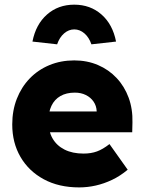

<svg xmlns="http://www.w3.org/2000/svg" viewBox="-20 -806 626 836"><path d="M325 10Q236 10 170.5 -25.5Q105 -61 69.2 -122.7Q33.3 -184.3 33.3 -264.3Q33.3 -325 53.3 -376Q73.3 -427 109.5 -464.5Q145.7 -502 195.2 -522.5Q244.7 -543 303.3 -543Q359.7 -543 406.7 -522.8Q453.7 -502.7 487.8 -466.3Q522 -430 540.2 -380.5Q558.3 -331 556.7 -272.7L555.7 -230H133.3L110.3 -320.7H418.7L401 -301.7V-321.7Q400 -345.3 387.3 -363.7Q374.7 -382 353.7 -392.3Q332.7 -402.7 306 -402.7Q268.7 -402.7 243 -387.8Q217.3 -373 204 -345.2Q190.7 -317.3 190.7 -277.3Q190.7 -235 208.7 -203.5Q226.7 -172 261 -154.7Q295.3 -137.3 343.7 -137.3Q376.7 -137.3 402.2 -146.7Q427.7 -156 456.7 -178.7L536 -67Q503.3 -39.7 468.2 -23Q433 -6.3 397.2 1.8Q361.3 10 325 10ZM228.7 -613 121.3 -625Q136 -700 184.7 -742.8Q233.3 -785.7 303.3 -785.7Q373.3 -785.7 422 -742.8Q470.7 -700 485.3 -625L378 -613Q367.7 -643.3 347.5 -660.7Q327.3 -678 303.3 -678Q279.3 -678 259.2 -660.7Q239 -643.3 228.7 -613Z"/></svg>

Font: Lexend Medium
Style: Regular
Weight: 500
Designer: Bonnie Shaver-Troup, Thomas Jockin
Foundry: Lexend
Version: Version 1.005